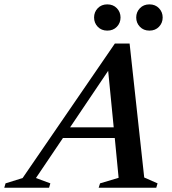

<svg xmlns="http://www.w3.org/2000/svg" viewBox="-89 -880 804 900"><path d="M587 -48 649.5 -20.5 643.5 0H373.5L380 -20.5L467 -46.5L449 -233H206L79.5 -45.5L147 -20.5L141 0H-69L-63 -20.5L17 -45.5L449.5 -676H518.5ZM239.5 -283H444L418 -548ZM414 -736.5Q386.5 -736.5 369.2 -754.5Q352 -772.5 352 -798Q352 -823.5 369.2 -841.5Q386.5 -859.5 414 -859.5Q441.5 -859.5 458.8 -841.5Q476 -823.5 476 -798Q476 -772.5 458.8 -754.5Q441.5 -736.5 414 -736.5ZM611.5 -736.5Q584 -736.5 566.8 -754.5Q549.5 -772.5 549.5 -798Q549.5 -823.5 566.8 -841.5Q584 -859.5 611.5 -859.5Q639 -859.5 656.2 -841.5Q673.5 -823.5 673.5 -798Q673.5 -772.5 656.2 -754.5Q639 -736.5 611.5 -736.5Z"/></svg>

Font: Newsreader 16pt SemiBold
Style: Italic
Weight: 600
Italic angle: -17°
Designer: Hugues Gentile
Foundry: Production Type
Version: Version 1.003; ttfautohint (v1.8.3)